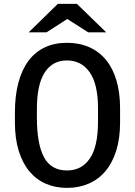

<svg xmlns="http://www.w3.org/2000/svg" viewBox="-20 -937 681 968"><path d="M585.4 -319.3Q585.4 -238.8 565.9 -177Q546.4 -115.2 511.2 -73.7Q476.1 -32.2 426.8 -11Q377.4 10.3 317.9 10.3Q258.8 10.3 210.4 -11Q162.1 -32.2 127.7 -73.7Q93.3 -115.2 74.2 -177Q55.2 -238.8 55.2 -319.3V-369.6Q55.2 -455.1 72.8 -520.5Q90.3 -585.9 123.8 -630.6Q157.2 -675.3 206.1 -698.2Q254.9 -721.2 317.4 -721.2Q379.9 -721.2 429.7 -699.2Q479.5 -677.2 514.2 -635.3Q548.8 -593.3 567.1 -531.5Q585.4 -469.7 585.4 -390.6ZM474.1 -391.6Q474.1 -512.2 432.4 -572.3Q390.6 -632.3 317.4 -632.3Q244.6 -632.3 205.3 -571.3Q166 -510.3 166 -387.2V-344.7Q166 -210.9 201.9 -144.3Q237.8 -77.6 317.9 -77.6Q392.1 -77.6 433.1 -138.2Q474.1 -198.7 474.1 -323.2ZM367.7 -917.5 515.6 -773.9H424.8L319.3 -841.3L214.4 -773.9H124.5L271.5 -917.5Z"/></svg>

Font: Ufes Sans Medium
Style: Regular
Weight: 500
Designer: Ricardo Esteves & Filipe Motta
Foundry: ProDesignUfes - Ricardo Esteves, Filipe Motta (This is a derivative work, based on Roboto family, by Christian Robertson
Version: Version 2.0